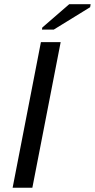

<svg xmlns="http://www.w3.org/2000/svg" viewBox="-20 -887 448 907"><path d="M266.6 -688 132.8 0H39.6L173.3 -688ZM405.8 -853 233.9 -747.1H178.2L179.7 -756.8L307.1 -867.2H408.2Z"/></svg>

Font: Arimo
Style: Italic
Weight: 400
Italic angle: -12°
Designer: Steve Matteson
Foundry: Monotype Imaging Inc.
Version: Version 1.33